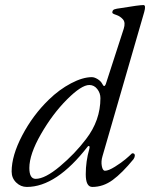

<svg xmlns="http://www.w3.org/2000/svg" viewBox="-20 -725 593 759"><path d="M96 -61Q96 -18 121 -18Q158 -18 217 -67.5Q276 -117 320 -175Q377 -249 377 -337Q377 -357 364.5 -373Q352 -389 333 -389Q302 -389 245 -332Q188 -275 142 -195Q96 -115 96 -61ZM385 -107Q379 -87 382.5 -68.5Q386 -50 395 -50Q409 -50 434.5 -66Q460 -82 476 -95.5Q492 -109 501 -118Q502 -119 504 -119Q513 -119 513 -110Q513 -104 508 -96Q463 -41 425.5 -13.5Q388 14 345 14Q319 14 319 -36Q319 -87 333 -136Q336 -148 331 -148Q329 -148 327 -146Q203 14 86 14Q62 14 44 -3.5Q26 -21 26 -47Q26 -110 68 -190Q110 -270 173 -331Q214 -371 260.5 -395.5Q307 -420 343 -420Q353 -420 365.5 -412.5Q378 -405 384 -394Q392 -377 398 -392L469 -611Q477 -636 466 -648.5Q455 -661 439.5 -666Q424 -671 424 -675Q424 -685 432 -688Q440 -691 458 -693Q530 -705 547 -705Q558 -705 550 -677Z"/></svg>

Font: EB Garamond 12
Style: Italic
Weight: 400
Italic angle: -17°
Version: Version 0.016; ttfautohint (v1.8.4)